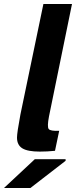

<svg xmlns="http://www.w3.org/2000/svg" viewBox="-64 -750 380 960"><path d="M181 -168Q171 -116 179.5 -105Q188 -94 232 -96L211 4Q173 8 135 8Q74 8 47.5 -8.5Q21 -25 21 -62Q21 -86 38 -177L153 -730H296ZM-44 190 110 46H264V54L88 190Z"/></svg>

Font: Nacelle Bold
Style: Italic
Weight: 700
Italic angle: -12°
Designer: Sora Sagano
Foundry: Sora Sagano
Version: Version 1.000;FEAKit 1.0